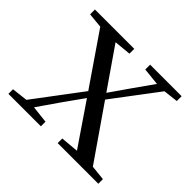

<svg xmlns="http://www.w3.org/2000/svg" viewBox="-128 -668 820 820"><g transform="rotate(45 282.0 -258.0)"><path d="M11 0V-27.8L98.4 -37.8H118.2L207.1 -27.8V0ZM56.2 0 269.9 -284.1 291.1 -264.1H289L195.4 -132.5L103.6 0ZM308.4 0V-27.8L428.6 -38.6H450.7L553.9 -27.8V0ZM295.2 -241.4 275.4 -262.6H278.5L366.9 -389.8L456.1 -516H502.4ZM413.7 0 252.9 -236.1 61 -516H153.4L310.5 -288.7L510.3 0ZM17.6 -486.8V-516H255.1V-486.8L152.8 -477.1H117.9ZM350.8 -486.8V-516H541.2V-486.8L459.9 -477.4H441.1Z"/></g></svg>

Font: Noto Serif KR
Style: Regular
Weight: 200
Designer: Ryoko NISHIZUKA 西塚涼子 (kana & ideographs); Frank Grießhammer (Latin, Greek & Cyrillic); Wenlong ZHANG 张文龙 (bopomofo); San
Foundry: Adobe
Version: Version 2.001;hotconv 1.1.0;makeotfexe 2.6.0